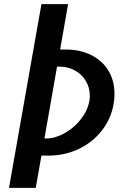

<svg xmlns="http://www.w3.org/2000/svg" viewBox="-20 -747 640 929"><path d="M180.5 -727H309.5L271 -507.5H295.5Q367.5 -507.5 421.5 -480.5Q475.5 -453.5 504.8 -404.8Q534 -356 534 -293Q534 -269.5 529.5 -243Q517 -172 472.8 -115.2Q428.5 -58.5 360.8 -26.2Q293 6 213 6H180.5L153 162H23.5ZM203.5 -77Q246.5 -77 292 -102.2Q337.5 -127.5 370.8 -169.5Q404 -211.5 412.5 -259Q414.5 -270.5 414.5 -284.5Q414.5 -323.5 395.2 -355.5Q376 -387.5 342.5 -406Q309 -424.5 269 -424.5H256L195 -77Z"/></svg>

Font: JuliaMono SemiBold
Style: Italic
Weight: 600
Italic angle: -9°
Monospace: yes
Designer: cormullion
Foundry: corm
Version: Version 0.056; ttfautohint (v1.8.4)